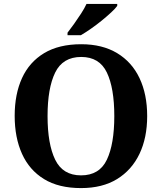

<svg xmlns="http://www.w3.org/2000/svg" viewBox="-20 -951 827 981"><path d="M394 10Q280 10 205 -36Q130 -82 92.5 -165Q55 -248 55 -359Q55 -470 92.5 -552Q130 -634 205.5 -679.5Q281 -725 395 -725Q503 -725 578.5 -679.5Q654 -634 693 -551.5Q732 -469 732 -358Q732 -247 692.5 -164.5Q653 -82 578 -36Q503 10 394 10ZM394 -55Q488 -55 526 -135Q564 -215 564 -358Q564 -501 526 -580.5Q488 -660 395 -660Q301 -660 262 -580.5Q223 -501 223 -358Q223 -215 262 -135Q301 -55 394 -55ZM325 -784Q340 -803 358.5 -829Q377 -855 394.5 -882Q412 -909 422 -931H579V-921Q570 -908 548.5 -888Q527 -868 500 -846Q473 -824 445 -804.5Q417 -785 393 -771H325Z"/></svg>

Font: Noto Serif Oriya
Style: Bold
Weight: 700
Designer: David Williams
Foundry: Google LLC, David Williams
Version: Version 1.051; ttfautohint (v1.8.4.7-5d5b)